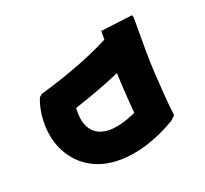

<svg xmlns="http://www.w3.org/2000/svg" viewBox="-84 -531 672 629"><g transform="rotate(-20 251.5 -216.0)"><path d="M234 0Q176 0 133 -25Q90 -50 66 -94.5Q42 -139 42 -196Q42 -244 58 -283L68 -291Q154 -316 223 -343.5Q292 -371 347 -402L404 -311Q350 -281 279.5 -253Q209 -225 123 -198L157 -228Q159 -230 158 -220Q157 -210 157 -195Q157 -150 178 -127Q199 -104 237 -104Q284 -104 356 -141L436 -63Q384 -32 332.5 -16Q281 0 234 0ZM330 -63 333 -109Q333 -109 330 -141.5Q327 -174 324 -225Q321 -276 321 -332V-418L433 -432L436 -424V-310Q436 -269 438.5 -228Q441 -187 443.5 -152.5Q446 -118 448.5 -97.5Q451 -77 451 -77L436 -63Z"/></g></svg>

Font: Fustat
Style: Bold
Weight: 700
Designer: Mohamed Gaber, Khaled Hosny, Laura Garcia Mut
Foundry: Kief Type Foundry, Alif Type Foundry, Hard Type Foundry
Version: Version 1.007